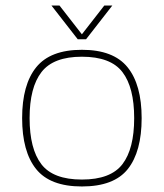

<svg xmlns="http://www.w3.org/2000/svg" viewBox="-20 -664 592 694"><path d="M261 -522 166 -644H195L276 -540L357 -644H386L291 -522ZM276 10Q161 10 110.5 -53Q60 -116 60 -237Q60 -358 111 -421Q162 -484 276 -484Q390 -484 441 -421Q492 -358 492 -237Q492 -116 442 -53Q392 10 276 10ZM276 -15Q380 -15 422.5 -70.5Q465 -126 465 -237Q465 -348 422.5 -403.5Q380 -459 276 -459Q173 -459 130 -403.5Q87 -348 87 -237Q87 -126 129.5 -70.5Q172 -15 276 -15Z"/></svg>

Font: Kanit Thin
Style: Regular
Weight: 250
Designer: Katatrad Team
Foundry: CadsonDemak
Version: Version 2.000; ttfautohint (v1.8.3)